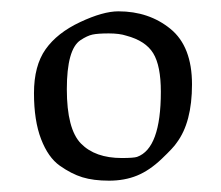

<svg xmlns="http://www.w3.org/2000/svg" viewBox="-20 -753 390 339"><path d="M189 -733Q243 -733 281 -702Q319 -671 319 -604Q319 -537 292 -501Q287 -493 265.5 -472.5Q244 -452 222 -443Q200 -434 172.5 -434Q145 -434 125.5 -440Q106 -446 85.5 -460.5Q65 -475 52.5 -507.5Q40 -540 40 -588.5Q40 -637 60.5 -666Q81 -695 121.5 -714Q162 -733 189 -733ZM195 -474Q216 -474 222 -476Q264 -491 264 -591Q264 -637 250.5 -659Q237 -681 203 -690Q191 -694 172 -694Q153 -694 143.5 -692Q134 -690 122 -682Q98 -666 98 -595.5Q98 -525 123 -499.5Q148 -474 195 -474Z"/></svg>

Font: Prociono
Style: Regular
Weight: 400
Designer: Barry Schwartz
Foundry: The Crud Factory
Version: Version 2.301